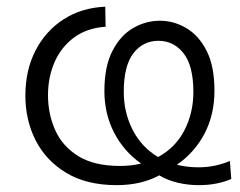

<svg xmlns="http://www.w3.org/2000/svg" viewBox="-20 -530 701 560"><path d="M320.5 10Q233 10 173.8 -25.5Q114.5 -61 84.2 -120.2Q54 -179.5 54 -251Q54 -325.5 83.8 -383Q113.5 -440.5 166 -474Q218.5 -507.5 287 -510.5L288 -452Q234 -448.5 196.5 -421Q159 -393.5 139.5 -349.5Q120 -305.5 120 -252Q120 -198 140.8 -151Q161.5 -104 207.8 -75Q254 -46 330.5 -46Q363 -46 391.5 -53Q341 -88.5 312.8 -143.2Q284.5 -198 284.5 -264.5Q284.5 -336 307.8 -381.2Q331 -426.5 368 -448Q405 -469.5 446.5 -469.5Q487 -469.5 523.5 -448Q560 -426.5 582.8 -381.5Q605.5 -336.5 605.5 -265.5Q605.5 -195.5 576.5 -140.2Q547.5 -85 496 -49.5Q525.5 -42 559 -42Q607 -42 650.5 -60.5L654.5 -8Q613 10 560 10Q529 10 499.5 3.2Q470 -3.5 444.5 -18.5Q391.5 10 320.5 10ZM341 -262.5Q341 -202 366.8 -151.5Q392.5 -101 441 -72Q492 -99.5 518 -150.2Q544 -201 544 -261.5Q544 -338.5 515.2 -374.8Q486.5 -411 442 -411Q397 -411 369 -374.5Q341 -338 341 -262.5Z"/></svg>

Font: Heraclito Light
Style: Regular
Weight: 300
Designer: Kostas Bartsokas (font) & Cristiano Sobral (main changes)
Foundry: Kostas Bartsokas (font) & Cristiano Sobral (main changes)
Version: Version 1.00;July 8, 2020;FontCreator 13.0.0.2655 64-bit